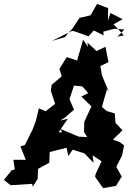

<svg xmlns="http://www.w3.org/2000/svg" viewBox="-22 -946 670 989"><path d="M455 -146 501 -115 470 -48 468 -35 509 23 575 12 606 -38H604L577 -87L607 -145L617 -197L596 -213L560 -227L609 -275L573 -313L569 -362L528 -374L503 -395L529 -487L538 -474L503 -558L495 -606L537 -626L521 -705L475 -683L428 -727L432 -704L406 -741L375 -634L322 -652L284 -591L296 -553L244 -509L240 -478L262 -411L213 -373L178 -388L163 -324L146 -279L106 -199L83 -192L111 -123H47L54 -73L38 -69L-2 -19L33 8L144 1L146 16L172 -24L174 -76L232 -108L234 -163L321 -185L330 -142L352 -175L413 -156L460 -107ZM280 -265 327 -334 288 -325 312 -340 359 -381 336 -435 359 -505 402 -501 423 -478 432 -466 397 -449 449 -398 412 -318 411 -275 410 -268 427 -240 384 -242 288 -282 299 -264ZM616 -764 563 -821 610 -847 547 -879 534 -840 535 -904 478 -926 444 -867 388 -854 349 -796 328 -775 313 -755 245 -735 349 -787 364 -784 434 -759 461 -789 512 -764 510 -783 567 -798 619 -794 583 -757Z"/></svg>

Font: Asimov Aggro
Style: CondIt
Weight: 500
Designer: Google
Version: Version 2.000980; 2014